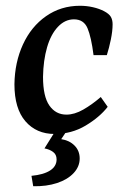

<svg xmlns="http://www.w3.org/2000/svg" viewBox="-20 -451 438 665"><path d="M169 13Q106 13 68 -31Q30 -75 30 -159Q31 -235 59.5 -297Q88 -359 139.5 -395Q191 -431 257 -431Q280 -431 302 -426Q324 -421 341 -412Q358 -403 364 -392.5Q370 -382 370 -367Q370 -344 364 -314.5Q358 -285 350 -260H304Q296 -323 283 -353.5Q270 -384 236 -384Q205 -384 180.5 -358Q156 -332 143 -287Q130 -242 129 -185Q129 -117 151 -85.5Q173 -54 210 -54Q238 -54 268.5 -71.5Q299 -89 329 -115L353 -81Q325 -45 276.5 -16Q228 13 169 13ZM224 -17 192 31Q220 35 238 53Q256 71 256 98Q256 126 235 148.5Q214 171 177.5 183Q141 195 95 194L89 158Q131 154 153.5 139.5Q176 125 176 101Q176 84 163.5 75Q151 66 134 63L184 -17Z"/></svg>

Font: Yrsa Medium
Style: Italic
Weight: 500
Italic angle: -7.10001°
Designer: Anna Giedrys (Yrsa+Rasa design), David Brezina (Yrsa art-direction, Rasa art-direction, design)
Foundry: Rosetta Type Foundry
Version: Version 2.004